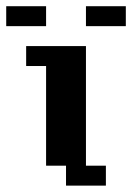

<svg xmlns="http://www.w3.org/2000/svg" viewBox="-82 -582 415 602"><path d="M-62.5 -562.5H62.5V-500H-62.5ZM187.5 -562.5H312.5V-500H187.5ZM0 -437.5H187.5V-62.5H250V0H125V-62.5H62.5V-375H0Z"/></svg>

Font: NeoDunggeunmo Pro
Style: Regular
Weight: 400
Version: Version 1.020